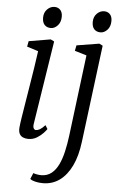

<svg xmlns="http://www.w3.org/2000/svg" viewBox="-64 -795 685 1092"><g transform="rotate(5 278.0 -249.0)"><path d="M118.5 10Q101.5 10 88.2 4.2Q75 -1.5 68.2 -14.5Q61.5 -27.5 63 -49.5Q64.5 -68 70.2 -104.8Q76 -141.5 83.8 -189.5Q91.5 -237.5 100.2 -290.5Q109 -343.5 117 -395.5Q125 -447.5 131 -492L66.5 -512.5L72.5 -544L196.5 -565L217 -555L142.5 -79Q139.5 -60.5 144.8 -52.2Q150 -44 157 -44Q168 -44 180.2 -51Q192.5 -58 209.5 -76.5L222.5 -55.5Q218 -48 203.8 -32.5Q189.5 -17 167.8 -3.5Q146 10 118.5 10ZM191.5 -629.5Q169 -629.5 155.8 -643.2Q142.5 -657 142.5 -684.5Q142.5 -714 160.8 -732.5Q179 -751 202.5 -751Q222.5 -751 235.2 -737.8Q248 -724.5 248 -699.5Q248 -667.5 230.2 -648.5Q212.5 -629.5 191.5 -629.5ZM424 -0.5Q414 81 386.8 137.5Q359.5 194 318 223.8Q276.5 253.5 223 253.5Q199.5 253.5 179 248.5Q158.5 243.5 150 235.5L164.5 201Q171.5 204 184.5 206.5Q197.5 209 209.5 209Q243.5 209 267.5 190.2Q291.5 171.5 307.5 138.5Q323.5 105.5 333.2 62.8Q343 20 349 -27.5L407 -492L339 -512.5L345.5 -544L474.5 -565L494 -555ZM475 -629.5Q452.5 -629.5 439.2 -643.2Q426 -657 426 -684.5Q426 -714 444.2 -732.5Q462.5 -751 486 -751Q506 -751 518.8 -737.8Q531.5 -724.5 531.5 -699.5Q531.5 -667.5 513.8 -648.5Q496 -629.5 475 -629.5Z"/></g></svg>

Font: Merriweather 20pt Light
Style: Italic
Weight: 300
Italic angle: -7.8°
Version: Version 2.101